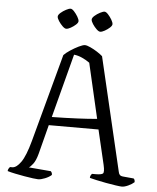

<svg xmlns="http://www.w3.org/2000/svg" viewBox="-60 -958 824 1008"><g transform="rotate(5 352.0 -453.5)"><path d="M179 0Q172 0 152 -2.5Q132 -5 106.5 -9.5Q81 -14 56.5 -19Q32 -24 16 -29Q16 -36 19.5 -42Q23 -48 26 -51H38Q60 -51 83.5 -84Q107 -117 129 -198L254 -661Q265 -673 287 -687.5Q309 -702 330.5 -712.5Q352 -723 363 -723Q373 -723 391.5 -714.5Q410 -706 428 -694.5Q446 -683 457 -673L597 -78Q599 -66 604.5 -60Q610 -54 624 -53L678 -48Q685 -43 685 -29Q673 -18 653.5 -9Q634 0 620 0Q611 0 587.5 -3.5Q564 -7 536 -12Q508 -17 484 -22.5Q460 -28 449 -31Q449 -39 452 -44.5Q455 -50 458 -53H478Q506 -53 515 -59.5Q524 -66 515 -105L472 -288H210L170 -133Q160 -96 146 -78.5Q132 -61 125 -58L242 -48Q244 -46 246.5 -41.5Q249 -37 249 -29Q236 -17 214.5 -8.5Q193 0 179 0ZM222 -332Q291 -333 356.5 -336Q422 -339 460 -343L393 -633Q375 -646 353 -656Q331 -666 310 -668ZM436 -800Q428 -800 416.5 -811Q405 -822 395.5 -836.5Q386 -851 386 -860Q386 -869 398.5 -880Q411 -891 426.5 -899Q442 -907 450 -907Q458 -907 469 -895Q480 -883 488.5 -868.5Q497 -854 497 -845Q497 -837 485.5 -826.5Q474 -816 459.5 -808Q445 -800 436 -800ZM257 -800Q249 -800 237.5 -811Q226 -822 216.5 -836.5Q207 -851 207 -860Q207 -869 219.5 -880Q232 -891 247.5 -899Q263 -907 271 -907Q279 -907 290 -895Q301 -883 309.5 -868.5Q318 -854 318 -845Q318 -837 306.5 -826.5Q295 -816 280.5 -808Q266 -800 257 -800Z"/></g></svg>

Font: Texturina 72pt Light
Style: Regular
Weight: 300
Designer: Guillermo Torres Carreño
Foundry: Omnibus-Type
Version: Version 1.002; ttfautohint (v1.8.3)